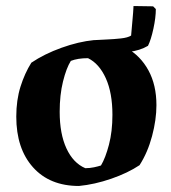

<svg xmlns="http://www.w3.org/2000/svg" viewBox="-20 -605 567 637"><path d="M242 12Q145 12 89.5 -50Q34 -112 34 -218Q34 -273 48 -317.5Q62 -362 84 -397Q127 -426 184 -446.5Q241 -467 292 -472Q353 -472 399.5 -446Q446 -420 472.5 -371.5Q499 -323 499 -256Q499 -208 484.5 -153.5Q470 -99 443 -57Q404 -31 349 -12Q294 7 242 12ZM263 -47Q278 -47 292 -50Q306 -53 315 -56Q330 -81 341.5 -125Q353 -169 353 -224Q353 -297 331 -345.5Q309 -394 272 -412Q238 -412 215 -403Q200 -379 189 -334.5Q178 -290 178 -234Q178 -161 200.5 -112.5Q223 -64 263 -47ZM471 -453Q444 -437 408 -433Q372 -429 340.5 -432Q309 -435 295 -439V-472Q310 -473 334 -474Q358 -475 381 -477.5Q404 -480 415 -487Q417 -512 419.5 -538Q422 -564 423 -585L488 -584L497 -575Q497 -547 489 -510Q481 -473 471 -453Z"/></svg>

Font: Labrada
Style: Bold
Weight: 700
Designer: Mercedes Jáuregui
Foundry: Omnibus-Type Team
Version: Version 1.000; ttfautohint (v1.8.4.7-5d5b)